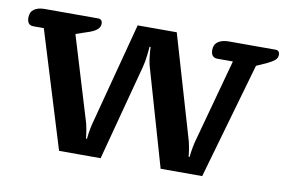

<svg xmlns="http://www.w3.org/2000/svg" viewBox="-61 -589 1024 687"><g transform="rotate(10 451.0 -245.5)"><path d="M59 -423H21Q-2 -423 -2 -451Q-2 -471 12 -481Q26 -491 50 -491H244Q260 -491 260 -474Q260 -452 224 -439L174 -422L267 -115Q271 -99 273.5 -82Q276 -65 276 -60H280Q280 -65 282.5 -82Q285 -99 289 -115L388 -491H530L640 -115Q644 -99 646.5 -82Q649 -65 649 -60H653Q653 -65 655.5 -82Q658 -99 662 -115L746 -423H690Q666 -423 666 -451Q666 -471 680.5 -481Q695 -491 719 -491H889Q904 -491 904 -474Q904 -463 894.5 -455Q885 -447 868 -439L830 -422L709 0H558L458 -347Q452 -366 449.5 -390.5Q447 -415 447 -423H443Q443 -415 440 -390.5Q437 -366 432 -347L340 0H189Z"/></g></svg>

Font: MaitreeSemiBold
Style: Regular
Weight: 600
Designer: CadsonDemak Team
Foundry: CadsonDemak
Version: Version 1.000